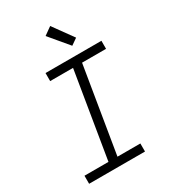

<svg xmlns="http://www.w3.org/2000/svg" viewBox="-231 -1087 1062 1199"><g transform="rotate(-30 300.0 -487.5)"><path d="M48 0V-58H221L323 -677H158V-735H561V-677H388L286 -58H451V0ZM388 -799 274 -935 330 -975 434 -831Z"/></g></svg>

Font: Iosevka Curly Slab LtEx
Style: Italic
Weight: 300
Width: 7
Italic angle: -9°
Monospace: yes
Designer: Belleve Invis
Foundry: Belleve Invis
Version: Version 11.1.0; ttfautohint (v1.8.3)